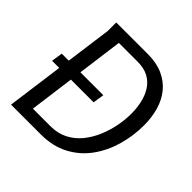

<svg xmlns="http://www.w3.org/2000/svg" viewBox="-185 -886 1049 1049"><g transform="rotate(45 339.5 -362.0)"><path d="M639 -434Q639 -353 617 -275.5Q595 -198 550.5 -136Q506 -74 437 -37Q368 0 275 0H45L134 -659V-724H378Q446 -724 495.5 -701.5Q545 -679 577 -639.5Q609 -600 624 -547Q639 -494 639 -434ZM545 -430Q545 -473 536 -513Q527 -553 507 -585Q487 -617 453 -636Q419 -655 369 -655H223L145 -69H281Q337 -69 380.5 -91.5Q424 -114 455 -152Q486 -190 506 -237.5Q526 -285 535.5 -334.5Q545 -384 545 -430ZM44 -393H365L355 -328H34Z"/></g></svg>

Font: Rosario
Style: Italic
Weight: 400
Italic angle: -8.05°
Designer: Hector Gatti
Foundry: Omnibus Type
Version: Version 1.201